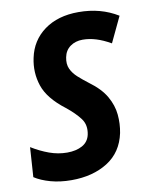

<svg xmlns="http://www.w3.org/2000/svg" viewBox="-83 -788 678 860"><g transform="rotate(-10 256.0 -358.0)"><path d="M173 10Q121 10 78 -2Q35 -14 6 -33L15 -168Q54 -144 94 -129.5Q134 -115 175 -115Q216 -115 244 -130.5Q272 -146 279 -178Q288 -221 265.5 -251Q243 -281 203 -313Q127 -371 106.5 -432.5Q86 -494 100 -559Q116 -636 177.5 -681Q239 -726 333 -726Q384 -726 428.5 -714Q473 -702 512 -678L457 -562Q422 -582 391 -591.5Q360 -601 330 -601Q297 -601 273.5 -584Q250 -567 244 -536Q238 -506 248 -484Q258 -462 278.5 -443.5Q299 -425 324 -406Q376 -368 399.5 -327Q423 -286 427 -243.5Q431 -201 423 -160Q405 -75 337.5 -32.5Q270 10 173 10Z"/></g></svg>

Font: Noto Sans SemiCondensed
Style: Bold Italic
Weight: 700
Width: 4
Italic angle: -12°
Designer: Monotype Design Team
Foundry: Monotype Imaging Inc.
Version: Version 2.013; ttfautohint (v1.8.4.7-5d5b)